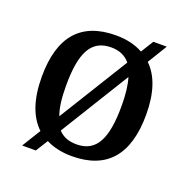

<svg xmlns="http://www.w3.org/2000/svg" viewBox="-113 -683 814 831"><g transform="rotate(20 293.5 -268.0)"><path d="M128 -46 75 40H138L173 -16C206 1 246 10 292 10C451 10 534 -81 534 -269C534 -369 509 -441 462 -486L517 -576H455L419 -518C385 -537 343 -547 295 -547C135 -547 53 -456 53 -269C53 -166 79 -92 128 -46ZM380 -453 183 -134C170 -168 165 -214 165 -269C165 -417 199 -491 293 -491C331 -491 359 -478 380 -453ZM294 -45C257 -45 230 -56 210 -78L406 -396C416 -363 421 -320 421 -269C421 -122 388 -45 294 -45Z"/></g></svg>

Font: Noto Serif Georgian Medium
Style: Regular
Weight: 500
Designer: Monotype Design Team, Akaki Razmadze
Foundry: Google LLC
Version: Version 2.003